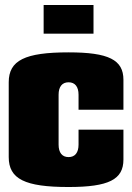

<svg xmlns="http://www.w3.org/2000/svg" viewBox="-20 -740 530 770"><path d="M155 -605H355V-720H155ZM475 -300V-420C475 -500 416 -530 255 -530C80 -530 15 -498 15 -410V-110C15 -22 80 10 255 10C416 10 475 -20 475 -100V-220H295V-160C295 -128 281 -110 255 -110C229 -110 215 -128 215 -160V-360C215 -392 229 -410 255 -410C281 -410 295 -392 295 -360V-300Z"/></svg>

Font: MikodacsPCS
Style: Regular
Weight: 900
Designer: gluk (gluksza@wp.pl)
Foundry: gluk (gluksza@wp.pl)
Version: Version 0.27